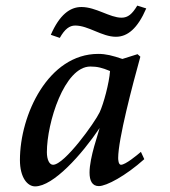

<svg xmlns="http://www.w3.org/2000/svg" viewBox="-20 -651 604 684"><path d="M51 -81C51 -18 78 13 105 13C170 13 271 -100 335 -195C331 -177 299 -91 299 -36C299 -8 308 12 332 12C359 12 427 -24 494 -84L482 -110C468 -98 427 -64 411 -64C402 -64 401 -82 401 -88C401 -155 452 -348 480 -449C479 -450 470 -458 470 -458L416 -441C381 -453 357 -459 330 -459C152 -459 51 -242 51 -81ZM147 -109C147 -213 209 -414 302 -414C328 -414 345 -409 372 -398C369 -355 349 -281 335 -251C318 -215 210 -64 169 -64C156 -64 147 -82 147 -109ZM161 -527 193 -516C211 -548 228 -560 248 -560C295 -560 343 -520 393 -520C434 -520 470 -549 501 -621L469 -631C451 -601 436 -588 413 -588C371 -588 322 -626 270 -626C229 -626 192 -598 161 -527Z"/></svg>

Font: KpRoman
Style: SemiboldItalic
Weight: 600
Italic angle: -11°
Version: Version 0.66